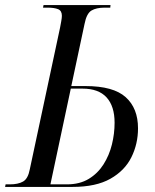

<svg xmlns="http://www.w3.org/2000/svg" viewBox="-42 -734 610 754"><path d="M-22 0 -20 -10H-3Q29 -10 48.5 -21Q68 -32 75 -69L194 -626Q196 -637 198.5 -650.5Q201 -664 201 -672Q201 -692 186 -698Q171 -704 145 -704H127L129 -714H392L391 -704H369Q336 -704 317 -692.5Q298 -681 290 -640L238 -396H294Q403 -396 451.5 -352.5Q500 -309 500 -230Q500 -169 474 -116.5Q448 -64 391.5 -32Q335 0 243 0ZM221 -10Q271 -10 306.5 -31.5Q342 -53 364.5 -88.5Q387 -124 397.5 -166.5Q408 -209 408 -252Q408 -317 376.5 -351.5Q345 -386 282 -386H236L156 -10Z"/></svg>

Font: Noto Serif Display Condensed
Style: Italic
Weight: 400
Width: 3
Italic angle: -12°
Designer: Monotype Design Team
Foundry: Monotype Imaging Inc.
Version: Version 2.009